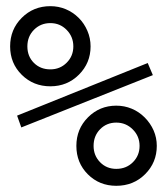

<svg xmlns="http://www.w3.org/2000/svg" viewBox="-20 -600 540 620"><path d="M282.2 -128.9Q282.2 -97.7 303.2 -76.2Q324.2 -54.7 355.5 -54.7Q387.7 -54.7 409.2 -76.2Q430.7 -97.7 430.7 -128.9Q430.7 -160.2 408.7 -182.1Q386.7 -204.1 355.5 -204.1Q324.2 -204.1 303.2 -182.6Q282.2 -161.1 282.2 -128.9ZM226.6 -128.9Q226.6 -183.6 264.2 -221.2Q301.8 -258.8 355.5 -258.8Q381.8 -258.8 405.3 -249Q428.7 -239.3 447.3 -220.7Q465.8 -202.1 476.1 -178.7Q486.3 -155.3 486.3 -128.9Q486.3 -75.2 448.7 -37.6Q411.1 0 355.5 0Q300.8 0 263.7 -37.1Q226.6 -74.2 226.6 -128.9ZM48.8 -188.5 35.2 -226.6 457 -396.5 473.6 -357.4ZM68.4 -450.2Q68.4 -418 89.4 -397Q110.4 -376 142.6 -376Q173.8 -376 195.3 -397.5Q216.8 -418.9 216.8 -450.2Q216.8 -481.4 195.3 -503.4Q173.8 -525.4 142.6 -525.4Q111.3 -525.4 89.8 -503.9Q68.4 -482.4 68.4 -450.2ZM12.7 -450.2Q12.7 -504.9 50.3 -542.5Q87.9 -580.1 142.6 -580.1Q168.9 -580.1 192.4 -570.3Q215.8 -560.5 234.4 -542Q252 -524.4 262.2 -500.5Q272.5 -476.6 272.5 -450.2Q272.5 -396.5 234.9 -358.9Q197.3 -321.3 142.6 -321.3Q87.9 -321.3 50.3 -358.4Q12.7 -395.5 12.7 -450.2Z"/></svg>

Font: BabelStone Irk Bitig Colour
Style: Regular
Weight: 400
Designer: Andrew West
Foundry: BabelStone
Version: Version 1.03 June 7, 2023